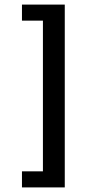

<svg xmlns="http://www.w3.org/2000/svg" viewBox="-20 -648 381 841"><path d="M76.2 172.9V102.5H168V-557.6H76.2V-627.9H263.7V172.9Z"/></svg>

Font: Padauk
Style: Bold
Weight: 700
Designer: Debbi Hosken, Becca Hirsbrunner Spalinger
Foundry: SIL International
Version: Version 5.003